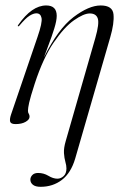

<svg xmlns="http://www.w3.org/2000/svg" viewBox="-20 -458 461 721"><path d="M262.5 137Q246.5 191.5 212.5 217.5Q178.5 243.5 132.5 243.5Q113 243.5 103.5 235.8Q94 228 94 216.5Q94 207 101.5 199.2Q109 191.5 123 191.5Q144 191.5 161.8 202.2Q179.5 213 195.5 213Q208.5 213 219 203.2Q229.5 193.5 229.5 174.5Q229.5 163.5 225.5 149.8Q221.5 136 220.2 117Q219 98 227 71L338 -315.5Q353.5 -369.5 347.2 -388.5Q341 -407.5 317 -407.5Q294.5 -407.5 258 -382Q221.5 -356.5 181.8 -298.5Q142 -240.5 110.5 -144Q94 -93 89.5 -72.5Q85 -52 85 -42Q85 -35 88 -30.8Q91 -26.5 91 -19.5Q91 -9 76.2 -0.5Q61.5 8 38.5 8Q21 8 18.2 -1Q15.5 -10 21.5 -28L121 -319.5Q139.5 -373 136 -390.5Q132.5 -408 116.5 -408Q105.5 -408 90.8 -398.8Q76 -389.5 53 -362Q49.5 -358 47.5 -359.5Q45.5 -360.5 48.5 -364.5Q99.5 -437.5 153.5 -437.5Q193 -437.5 193 -398.5Q193 -380.5 183.8 -350.8Q174.5 -321 163 -291Q151.5 -261 145 -242.5Q198 -349.5 255.8 -393.5Q313.5 -437.5 358 -437.5Q403 -437.5 406.2 -404.2Q409.5 -371 394 -318Z"/></svg>

Font: Fraunces 144pt Light
Style: Italic
Weight: 300
Italic angle: -16°
Version: Version 1.000;[0bf87f6ff]